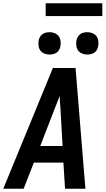

<svg xmlns="http://www.w3.org/2000/svg" viewBox="-26 -1149 646 1169"><path d="M-6 0 296 -735H434L494 0H370L360 -159H180L118 0ZM355 -260 342 -490Q340 -509 339 -527.5Q338 -546 337 -565Q330 -546 323 -527.5Q316 -509 308 -490L219 -260ZM505 -817Q489 -817 474 -823Q459 -829 450 -841Q441 -853 439 -869Q437 -885 439 -901Q441 -913 447 -923.5Q453 -934 462.5 -941Q472 -948 483.5 -950.5Q495 -953 506 -953Q522 -953 537 -947Q552 -941 561 -929Q570 -917 572.5 -901Q575 -885 572 -869Q570 -857 564.5 -846.5Q559 -836 549 -829Q539 -822 527.5 -819.5Q516 -817 505 -817ZM275 -817Q259 -817 244 -823Q229 -829 220 -841Q211 -853 209 -869Q207 -885 209 -901Q211 -913 217 -923.5Q223 -934 232.5 -941Q242 -948 253.5 -950.5Q265 -953 276 -953Q292 -953 307 -947Q322 -941 331 -929Q340 -917 342.5 -901Q345 -885 342 -869Q340 -857 334.5 -846.5Q329 -836 319 -829Q309 -822 297.5 -819.5Q286 -817 275 -817ZM252 -1051V-1129H597V-1051Z"/></svg>

Font: Iosevka Aile
Style: Bold Italic
Weight: 700
Italic angle: -9°
Designer: Belleve Invis
Foundry: Belleve Invis
Version: Version 28.0.1; ttfautohint (v1.8.4)